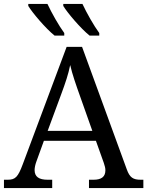

<svg xmlns="http://www.w3.org/2000/svg" viewBox="-20 -951 745 971"><path d="M433 -771H482V-784C454 -822 418 -886 397 -931H300V-921C321 -886 388 -807 433 -771ZM256 -771H305V-784C277 -822 241 -886 220 -931H123V-921C144 -886 211 -807 256 -771ZM0 0H244V-42H221C177 -42 155 -57 155 -91C155 -102 158 -118 164 -134L202 -239H465L505 -127C510 -112 513 -101 513 -90C513 -57 493 -42 453 -42H430V0H705V-42H692C653 -42 636 -53 621 -95L395 -714H317L95 -120C71 -56 58 -42 19 -42H0ZM221 -289 289 -473C312 -535 325 -574 335 -622C346 -574 364 -523 385 -464L447 -289Z"/></svg>

Font: Noto Serif
Style: Regular
Weight: 400
Designer: Monotype Design Team
Foundry: Monotype Imaging Inc.
Version: Version 2.015